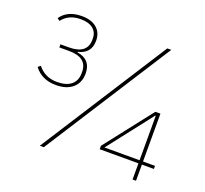

<svg xmlns="http://www.w3.org/2000/svg" viewBox="-121 -848 1058 992"><g transform="rotate(20 407.5 -352.0)"><path d="M721 0H702V-89H489V-108L693 -369H721V-106H787V-89H721ZM702 -106V-350H699L509 -106ZM214 0H192L639 -698H661ZM113 -529H159Q260 -529 260 -608V-614Q260 -648 236 -667.5Q212 -687 168 -687Q102 -687 67 -641L53 -651Q89 -704 168 -704Q221 -704 250.5 -678.5Q280 -653 280 -609Q280 -539 210 -523V-520Q287 -508 287 -431Q287 -381 254 -352Q221 -323 162 -323Q84 -323 42 -379L56 -390Q96 -340 162 -340Q213 -340 240 -362.5Q267 -385 267 -427V-433Q267 -512 166 -512H113Z"/></g></svg>

Font: IBM Plex Sans Thin
Style: Regular
Weight: 100
Designer: Mike Abbink, Paul van der Laan, Pieter van Rosmalen
Foundry: Bold Monday
Version: Version 3.0